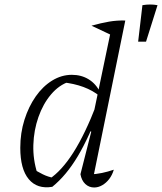

<svg xmlns="http://www.w3.org/2000/svg" viewBox="-20 -826 719 852"><path d="M391 -24 379 -52Q406 -53 432.5 -58.5Q459 -64 485 -73Q478 -49 464.5 -31.5Q451 -14 433.5 -4Q416 6 398 6Q375 6 358.5 -9.5Q342 -25 337 -53L385 -242L379 -244L478 -718L536 -735ZM212 3Q145 14 107.5 -31Q70 -76 70 -170Q70 -236 88.5 -294.5Q107 -353 138.5 -398Q170 -443 211.5 -468.5Q253 -494 299 -494Q341 -494 373.5 -474Q406 -454 424 -417L423 -399Q361 -450 256 -461L288 -464Q242 -449 206.5 -407Q171 -365 150.5 -306.5Q130 -248 128 -183Q126 -118 146 -56L123 -79Q147 -64 170 -52.5Q193 -41 221 -36L198 -31Q254 -68 306 -150Q358 -232 408 -362L425 -350Q376 -218 325 -132.5Q274 -47 212 3ZM477 -669 386 -712Q429 -724 464 -730Q499 -736 536 -735ZM507 -760H508V-759ZM593 -641 612 -803Q647 -809 679 -803L628 -641Z"/></svg>

Font: Piazzolla 8pt ExtraLight
Style: Italic
Weight: 250
Italic angle: -11.3°
Designer: Juan Pablo del Peral
Foundry: Huerta Tipografica
Version: Version 2.001